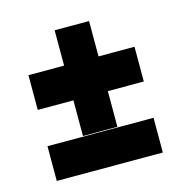

<svg xmlns="http://www.w3.org/2000/svg" viewBox="-76 -543 574 598"><g transform="rotate(-15 211.0 -244.5)"><path d="M36 -129H378V-17H36ZM36 -358H151V-472H262V-358H378V-246H262V-131H151V-246H36Z"/></g></svg>

Font: CAT Rhythmus
Style: Regular
Weight: 400
Designer: Peter Wiegel nach alter Vorlage
Foundry: Peter Wiegel
Version: 1.000